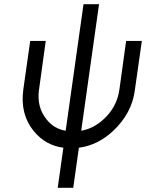

<svg xmlns="http://www.w3.org/2000/svg" viewBox="-20 -695 696 915"><path d="M124 -500 91 -268Q75 -151 141 -70Q197 -2 282 9L255 200H329L356 9Q401 3 441 -16.5Q481 -36 518 -70Q562 -111 589 -160.5Q616 -210 623 -268L656 -500H581L549 -268Q537 -184 473 -126Q449 -104 422.5 -90.5Q396 -77 367 -72L452 -675H378L293 -72Q237 -81 202 -126Q154 -185 166 -268L198 -500Z"/></svg>

Font: Unageo
Style: Regular-Italic
Weight: 400
Designer: Richard Sepsi
Foundry: Richard Sepsi
Version: Version 2.000